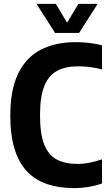

<svg xmlns="http://www.w3.org/2000/svg" viewBox="-20 -969 565 999"><path d="M364.7 9.7Q287.1 9.7 225.7 -10.9Q164.2 -31.5 121.3 -76.4Q78.4 -121.3 56 -193.3Q33.6 -265.4 33.6 -368.3Q33.6 -501.4 74.3 -585.7Q115.1 -670 191.3 -709.8Q267.5 -749.7 374.5 -749.7Q409.5 -749.7 444.3 -745.6Q479.1 -741.5 510.8 -733.2V-607.9Q479.6 -616 448.9 -620Q418.2 -624 386 -624Q321 -624 276.9 -600.3Q232.9 -576.6 210.5 -521.2Q188.2 -465.8 188.2 -370.3Q188.2 -272 210.2 -216.7Q232.3 -161.4 275.9 -138.7Q319.6 -116 384.8 -116Q413.1 -116 444.5 -122.2Q475.9 -128.5 510.8 -139.9V-14.6Q482.1 -3.7 443.1 3Q404 9.7 364.7 9.7ZM266.6 -797.5 170 -948.9H270.3L338 -836.3H320.2L387.9 -948.9H488.2L391.6 -797.5Z"/></svg>

Font: Encode Sans SC Condensed Thin
Style: Regular
Weight: 100
Width: 3
Designer: Multiple Designers
Foundry: Impallari Type
Version: Version 3.002